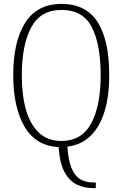

<svg xmlns="http://www.w3.org/2000/svg" viewBox="-20 -745 630 986"><path d="M455 221Q416 221 378 204.5Q340 188 313.5 142.5Q287 97 281 10Q165 5 106.5 -94Q48 -193 48 -359Q48 -532 109.5 -628.5Q171 -725 296 -725Q421 -725 481 -632Q541 -539 541 -358Q541 -195 485.5 -99.5Q430 -4 326 8Q331 81 348.5 121Q366 161 394 176.5Q422 192 459 192H472V221ZM295 -21Q399 -21 448 -111Q497 -201 497 -358Q497 -517 451.5 -605.5Q406 -694 296 -694Q188 -694 140 -604Q92 -514 92 -358Q92 -255 114 -179.5Q136 -104 181 -62.5Q226 -21 295 -21Z"/></svg>

Font: Noto Serif Condensed ExtraLight
Style: Regular
Weight: 200
Width: 3
Designer: Monotype Design Team
Foundry: Monotype Imaging Inc.
Version: Version 2.013; ttfautohint (v1.8.4.7-5d5b)